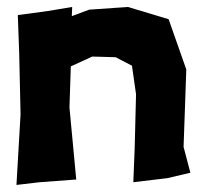

<svg xmlns="http://www.w3.org/2000/svg" viewBox="-20 -520 582 552"><path d="M31.2 -476.6 35.2 -367.2 39.1 -191.4 27.3 11.7 93.8 3.9 199.2 -3.9 179.7 -210.9 183.6 -329.1 245.1 -357.4 312.5 -355.5 359.4 -331.1 371.1 -249 367.2 -93.8 363.3 3.9 460.9 -7.8 527.3 -23.4 507.8 -97.7 515.6 -320.3 464.8 -464.8 347.7 -500 236.3 -492.2 186.5 -473.6 187.5 -500 117.2 -488.3Z"/></svg>

Font: MaokenAssortedSans-Lite
Style: Lite
Weight: 400
Version: Version 1.400